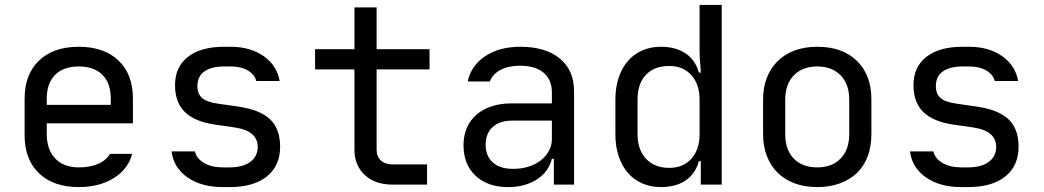

<svg xmlns="http://www.w3.org/2000/svg" viewBox="-20 -750 4240 780"><path d="M300 10Q197 10 138.5 -46Q80 -102 80 -200V-350Q80 -448 138.5 -504Q197 -560 300 -560Q403 -560 461.5 -504Q520 -448 520 -350V-249H170V-205Q170 -142 204.5 -106Q239 -70 300 -70Q345 -70 378 -84Q411 -98 427 -125H517Q500 -62 441.5 -26Q383 10 300 10ZM430 -324V-350Q430 -412 396 -446Q362 -480 300 -480Q238 -480 204 -446Q170 -412 170 -350V-324Z M885 10Q798 10 741.5 -29.5Q685 -69 677 -135H772Q778 -106 809 -88Q840 -70 885 -70H913Q967 -70 997 -92.5Q1027 -115 1027 -153Q1027 -218 935 -232L852 -244Q771 -256 731 -295Q691 -334 691 -404Q691 -478 743.5 -519Q796 -560 890 -560H918Q958 -560 992 -550Q1026 -540 1052 -521.5Q1078 -503 1094.5 -477.5Q1111 -452 1116 -421H1021Q1015 -447 987 -463.5Q959 -480 918 -480H890Q839 -480 810.5 -460Q782 -440 782 -400Q782 -368 801.5 -351.5Q821 -335 865 -329L948 -317Q1037 -304 1077.5 -265Q1118 -226 1118 -154Q1118 -77 1064.5 -33.5Q1011 10 913 10Z M1260 -550H1420V-720H1510V-550H1725V-468H1510V-142Q1510 -114 1527.5 -98Q1545 -82 1575 -82H1715V0H1575Q1504 0 1462 -39Q1420 -78 1420 -142V-468H1260Z M1863 -160Q1863 -199 1876.5 -230.5Q1890 -262 1915.5 -284Q1941 -306 1977 -318Q2013 -330 2058 -330H2222V-375Q2222 -426 2188.5 -454.5Q2155 -483 2092 -483Q2046 -483 2013.5 -466Q1981 -449 1970 -419H1880Q1894 -484 1951.5 -522Q2009 -560 2094 -560Q2196 -560 2254 -512.5Q2312 -465 2312 -380V0H2230V-105H2222Q2209 -52 2161 -21Q2113 10 2044 10Q1961 10 1912 -36Q1863 -82 1863 -160ZM2064 -64Q2098 -64 2127 -73Q2156 -82 2177 -98.5Q2198 -115 2210 -137Q2222 -159 2222 -185V-260H2060Q2010 -260 1981.5 -234Q1953 -208 1953 -162Q1953 -116 1982 -90Q2011 -64 2064 -64Z M2480 -345Q2480 -395 2493.5 -435Q2507 -475 2531 -502.5Q2555 -530 2589 -545Q2623 -560 2665 -560Q2726 -560 2766 -532.5Q2806 -505 2819 -455H2827Q2826 -472 2825 -489Q2823 -504 2822.5 -520.5Q2822 -537 2822 -550V-730H2912V0H2827V-95H2819Q2806 -45 2766 -17.5Q2726 10 2665 10Q2623 10 2589 -5Q2555 -20 2531 -47.5Q2507 -75 2493.5 -115Q2480 -155 2480 -205ZM2699 -68Q2755 -68 2788.5 -105Q2822 -142 2822 -205V-345Q2822 -408 2788.5 -445Q2755 -482 2699 -482Q2638 -482 2604 -446Q2570 -410 2570 -345V-205Q2570 -142 2604.5 -105Q2639 -68 2699 -68Z M3170 -205Q3170 -142 3204.5 -106Q3239 -70 3300 -70Q3360 -70 3395 -106Q3430 -142 3430 -205V-345Q3430 -408 3395 -444Q3360 -480 3300 -480Q3240 -480 3205 -444Q3170 -408 3170 -345ZM3080 -345Q3080 -395 3095.5 -434.5Q3111 -474 3139.5 -502Q3168 -530 3208.5 -545Q3249 -560 3300 -560Q3402 -560 3461 -503Q3520 -446 3520 -346V-205Q3520 -155 3505 -115Q3490 -75 3461.5 -47.5Q3433 -20 3392 -5Q3351 10 3300 10Q3249 10 3208.5 -5Q3168 -20 3139.5 -48Q3111 -76 3095.5 -116Q3080 -156 3080 -205Z M3885 10Q3798 10 3741.5 -29.5Q3685 -69 3677 -135H3772Q3778 -106 3809 -88Q3840 -70 3885 -70H3913Q3967 -70 3997 -92.5Q4027 -115 4027 -153Q4027 -218 3935 -232L3852 -244Q3771 -256 3731 -295Q3691 -334 3691 -404Q3691 -478 3743.5 -519Q3796 -560 3890 -560H3918Q3958 -560 3992 -550Q4026 -540 4052 -521.5Q4078 -503 4094.5 -477.5Q4111 -452 4116 -421H4021Q4015 -447 3987 -463.5Q3959 -480 3918 -480H3890Q3839 -480 3810.5 -460Q3782 -440 3782 -400Q3782 -368 3801.5 -351.5Q3821 -335 3865 -329L3948 -317Q4037 -304 4077.5 -265Q4118 -226 4118 -154Q4118 -77 4064.5 -33.5Q4011 10 3913 10Z"/></svg>

Font: JetBrainsMono NF
Style: Regular
Weight: 400
Monospace: yes
Designer: Philipp Nurullin, Konstantin Bulenkov
Foundry: JetBrains
Version: Version 1.0.2; ttfautohint (v1.8.3)